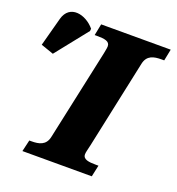

<svg xmlns="http://www.w3.org/2000/svg" viewBox="-245 -833 864 939"><g transform="rotate(20 187.5 -363.0)"><path d="M-47 -498 86 -665 87 -677C40 -734 -50 -754 -73 -670L-113 -521ZM-24 0H337L350 -60H337C298 -60 269 -64 269 -90C269 -102 274 -116 279 -140L377 -600C387 -647 422 -654 463 -654H476L488 -714H126L114 -654H126C166 -654 193 -650 193 -624C193 -620 192 -609 187 -586L85 -112C75 -67 39 -60 2 -60H-10Z"/></g></svg>

Font: Noto Serif SemiCondensed Black
Style: Italic
Weight: 900
Width: 4
Italic angle: -12°
Designer: Monotype Design Team
Foundry: Monotype Imaging Inc.
Version: Version 2.014